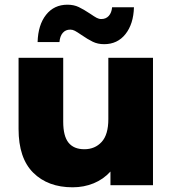

<svg xmlns="http://www.w3.org/2000/svg" viewBox="-20 -788 732 817"><path d="M631 -542V0H450V-58Q420 -25 378.5 -8Q337 9 289 9Q184 9 121.5 -53Q59 -115 59 -239V-542H249V-270Q249 -209 271.5 -181Q294 -153 339 -153Q384 -153 412.5 -184Q441 -215 441 -281V-542ZM327 -639Q308 -652 298.5 -657Q289 -662 279 -662Q259 -662 247 -648Q235 -634 233 -609H140Q142 -682 176 -725Q210 -768 267 -768Q294 -768 315 -758Q336 -748 363 -730Q382 -717 391.5 -712Q401 -707 411 -707Q431 -707 443 -720.5Q455 -734 457 -757H550Q548 -686 514 -643Q480 -600 423 -600Q396 -600 374.5 -610.5Q353 -621 327 -639Z"/></svg>

Font: CMG Sans ExtraBold
Style: Regular
Weight: 800
Designer: Julieta Ulanovsky
Foundry: Julieta Ulanovsky
Version: Version 7.200